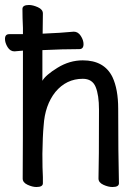

<svg xmlns="http://www.w3.org/2000/svg" viewBox="-30 -733 550 770"><path d="M116 17Q100 17 80.5 8Q61 -1 61 -17Q62 -88 62 -530L28 -527Q11 -527 0.5 -544Q-10 -561 -10 -577Q-10 -596 7 -596H62V-621Q60 -663 60 -697Q60 -713 86 -713Q102 -713 122 -704Q142 -695 142 -679L141 -598Q215 -601 266 -606Q283 -606 294 -589Q305 -572 305 -556Q305 -536 288 -536Q223 -536 140 -532V-409Q153 -432 201 -461.5Q249 -491 302 -491Q388 -491 421 -424Q444 -375 444 -297Q444 -118 447 2Q447 17 421 17Q404 17 384.5 8Q365 -1 365 -17Q367 -84 367 -293Q367 -352 353.5 -384.5Q340 -417 302 -417Q236 -417 192 -364Q150 -311 145 -229Q141 -187 140 -116Q140 -55 142 -23V2Q142 17 116 17Z"/></svg>

Font: LXGW WenKai Mono Medium
Style: Regular
Weight: 500
Monospace: yes
Designer: LXGW / Fontworks Inc.
Foundry: LXGW / Fontworks Inc.
Version: Version 1.520; June 14, 2025